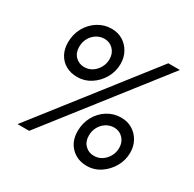

<svg xmlns="http://www.w3.org/2000/svg" viewBox="-156 -871 1056 1045"><g transform="rotate(30 371.5 -348.5)"><path d="M74 0 619 -697H692L147 0ZM513 9Q453 9 414.5 -29.5Q376 -68 376 -131Q376 -182 399 -223.5Q422 -265 461 -289Q500 -313 546 -313Q586 -313 616.5 -294.5Q647 -276 665 -244Q683 -212 683 -172Q683 -124 659.5 -83Q636 -42 597.5 -16.5Q559 9 513 9ZM519 -58Q547 -58 569 -72.5Q591 -87 604.5 -111Q618 -135 618 -164Q618 -200 595.5 -223.5Q573 -247 540 -247Q513 -247 490.5 -233Q468 -219 454.5 -195Q441 -171 441 -140Q441 -103 463.5 -80.5Q486 -58 519 -58ZM226 -384Q186 -384 155 -401Q124 -418 106.5 -449.5Q89 -481 89 -523Q89 -574 112 -615.5Q135 -657 174 -681.5Q213 -706 259 -706Q299 -706 329.5 -687.5Q360 -669 378 -636.5Q396 -604 396 -564Q396 -516 372.5 -475Q349 -434 310.5 -409Q272 -384 226 -384ZM232 -450Q260 -450 282 -464.5Q304 -479 317.5 -503.5Q331 -528 331 -556Q331 -592 308.5 -615.5Q286 -639 253 -639Q226 -639 203.5 -625Q181 -611 167.5 -587Q154 -563 154 -532Q154 -495 176.5 -472.5Q199 -450 232 -450Z"/></g></svg>

Font: Hanken Grotesk Medium
Style: Italic
Weight: 500
Italic angle: -8°
Designer: Alfredo Marco Pradil
Foundry: Hanken Design Co.
Version: Version 3.013